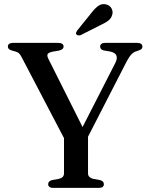

<svg xmlns="http://www.w3.org/2000/svg" viewBox="-20 -907 720 927"><path d="M395 -227.5 305.5 -208.5 85.5 -629Q78 -644 71.5 -649.8Q65 -655.5 54 -658.5L37.5 -663Q26 -666.5 22 -671.2Q18 -676 18 -682.5Q18 -690.5 24.2 -695.2Q30.5 -700 43 -700H260.5Q273 -700 280 -695.5Q287 -691 287 -682.5Q287 -667.5 263.5 -662.5L234 -657.5Q214.5 -653.5 210.2 -646Q206 -638.5 213.5 -623L392.5 -266L353 -243.5L536.5 -602.5Q547.5 -624 542.2 -638.2Q537 -652.5 513 -658L481 -663.5Q472.5 -665.5 468 -670.2Q463.5 -675 463.5 -682Q463.5 -690.5 469.8 -695.2Q476 -700 488 -700H642.5Q655 -700 661.2 -695.2Q667.5 -690.5 667.5 -682.5Q667.5 -675.5 663.8 -671.2Q660 -667 648.5 -663L641 -660.5Q630 -657.5 621.8 -651.2Q613.5 -645 605.2 -633Q597 -621 586 -599.5ZM289 -254.5H405V-70Q405 -59.5 411.5 -53Q418 -46.5 429.5 -43.5L463 -37.5Q481.5 -32.5 481.5 -18Q481.5 -9.5 476 -4.8Q470.5 0 458 0H236.5Q224 0 218.2 -5Q212.5 -10 212.5 -17.5Q212.5 -32.5 231 -37.5L264.5 -43.5Q276.5 -46.5 282.8 -53Q289 -59.5 289 -70ZM419.5 -842.5Q437 -865.5 453.8 -878Q470.5 -890.5 491 -886Q509.5 -882 517.8 -867.5Q526 -853 522.5 -838.5Q518.5 -820 504.2 -808.5Q490 -797 467.5 -787L370.5 -738Q365.5 -735.5 359.2 -736Q353 -736.5 349.5 -740Q345.5 -744.5 347.5 -749.8Q349.5 -755 353 -760Z"/></svg>

Font: Fraunces 17pt
Style: Regular
Weight: 400
Version: Version 1.000;[b76b70a41]